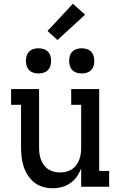

<svg xmlns="http://www.w3.org/2000/svg" viewBox="-20 -994 640 1022"><path d="M261 8Q235 8 209.5 1Q184 -6 163.5 -22Q143 -38 128.5 -60.5Q114 -83 106 -107.5Q98 -132 95 -158Q92 -184 92 -210V-436H39V-520H188V-210Q188 -193 190 -176.5Q192 -160 198 -144.5Q204 -129 213.5 -115.5Q223 -102 237 -93Q251 -84 267 -80Q283 -76 300 -76Q317 -76 333 -80Q349 -84 363 -93Q377 -102 386.5 -115.5Q396 -129 402 -144.5Q408 -160 410 -176.5Q412 -193 412 -210V-436H359V-520H508V-84H561V0H412V-98Q404 -75 389.5 -54.5Q375 -34 354.5 -19.5Q334 -5 310 1.5Q286 8 261 8ZM415 -603Q401 -603 388 -607Q375 -611 365.5 -620.5Q356 -630 352 -643Q348 -656 348 -670Q348 -684 352 -697Q356 -710 365.5 -719.5Q375 -729 388 -733Q401 -737 415 -737Q429 -737 442 -733Q455 -729 464.5 -719.5Q474 -710 478 -697Q482 -684 482 -670Q482 -656 478 -643Q474 -630 464.5 -620.5Q455 -611 442 -607Q429 -603 415 -603ZM185 -603Q171 -603 158 -607Q145 -611 135.5 -620.5Q126 -630 122 -643Q118 -656 118 -670Q118 -684 122 -697Q126 -710 135.5 -719.5Q145 -729 158 -733Q171 -737 185 -737Q199 -737 212 -733Q225 -729 234.5 -719.5Q244 -710 248 -697Q252 -684 252 -670Q252 -656 248 -643Q244 -630 234.5 -620.5Q225 -611 212 -607Q199 -603 185 -603ZM286 -781 233 -829 368 -974 433 -916Z"/></svg>

Font: Iosevka HT Medium Extended
Style: Regular
Weight: 500
Width: 7
Monospace: yes
Designer: Belleve Invis
Foundry: Belleve Invis
Version: Version 32.3.0; ttfautohint (v1.8.4)